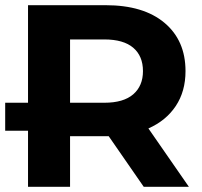

<svg xmlns="http://www.w3.org/2000/svg" viewBox="-25 -720 780 740"><path d="M83 0V-216H-5V-324H83V-700H382Q528 -700 609 -632Q690 -564 690 -446Q690 -368 652.5 -311.5Q615 -255 547 -225L703 0H529L394 -195Q390 -195 386 -195H245V0ZM358 -324H377Q451 -324 488.5 -356.5Q526 -389 526 -446Q526 -504 488.5 -536Q451 -568 377 -568H245V-324Z"/></svg>

Font: Montserrat
Style: Bold
Weight: 700
Designer: Julieta Ulanovsky
Foundry: Julieta Ulanovsky
Version: Version 9.000; ttfautohint (v1.8.4.7-5d5b)